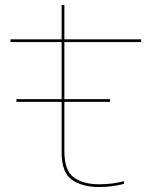

<svg xmlns="http://www.w3.org/2000/svg" viewBox="-20 -746 653 771"><path d="M46 -337H422V-348H46ZM377 5Q430 5 478 -7.5V-18.5Q430.5 -6 379 -6Q313 -6 275.8 -33.8Q238.5 -61.5 238.5 -138.5V-577H547V-588H238.5V-726H227.5V-588H22V-577H227.5V-134Q227.5 -52.5 269.2 -23.8Q311 5 377 5Z"/></svg>

Font: Anybody Expanded Thin
Style: Regular
Weight: 250
Width: 7
Version: Version 1.113;gftools[0.9.25]